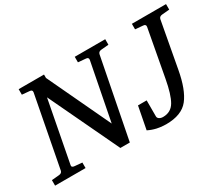

<svg xmlns="http://www.w3.org/2000/svg" viewBox="-131 -960 1465 1266"><g transform="rotate(-30 602.0 -327.5)"><path d="M755 -629 698 -624Q677 -622 673 -604L555 0H483L231 -531L142 -66Q140 -58 144.5 -53Q149 -48 162 -47L218 -42V0H-14V-42L43 -47Q64 -49 68 -66L171 -604Q174 -623 152 -624L96 -629V-671H289V-645L514 -168L599 -604Q602 -623 580 -624L523 -629V-671H755ZM1218 -629 1161 -624Q1140 -622 1136 -604L1072 -256Q1047 -117 994.5 -50.5Q942 16 823 16Q751 16 691 -14L724 -185H790V-63Q790 -51 801.5 -43.5Q813 -36 830 -36Q890 -36 919.5 -86.5Q949 -137 969 -247L1035 -604Q1038 -623 1016 -624L958 -629V-671H1218Z"/></g></svg>

Font: Veleka
Style: Italic
Weight: 400
Italic angle: -12°
Designer: Stefan Peev, Context Ltd, 2016; SIL International, 1997-2014.
Foundry: Stefan Peev, Context Ltd, 2016
Version: Version 1.000